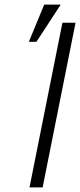

<svg xmlns="http://www.w3.org/2000/svg" viewBox="-20 -809 346 829"><path d="M164.1 0H107.4L249.5 -710.9H306.2ZM170.9 -789.1H242.2L137.2 -628.4H104.5Z"/></svg>

Font: Franko
Style: Light Italic
Weight: 300
Designer: Google
Version: Version 1.200310; 2013